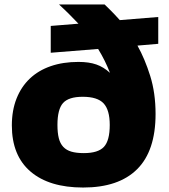

<svg xmlns="http://www.w3.org/2000/svg" viewBox="-20 -828 758 859"><path d="M207 -712 331 -722Q311 -743 289.5 -764.5Q268 -786 244 -808H448Q453 -803 471.5 -785Q490 -767 516 -738L688 -752V-632L595 -624Q628 -565 652 -488.5Q676 -412 676 -318Q676 -153 593.5 -71Q511 11 352 11Q200 11 116.5 -60.5Q33 -132 33 -267Q33 -334 54 -387Q75 -440 113.5 -476.5Q152 -513 207 -532Q262 -551 331 -551Q378 -551 411 -539.5Q444 -528 472 -502Q451 -557 419 -609L207 -592ZM355 -143Q419 -143 445 -171Q471 -199 471 -269Q471 -336 443.5 -365.5Q416 -395 350 -395Q287 -395 262 -367Q237 -339 237 -269Q237 -234 243 -210Q249 -186 263 -171Q277 -156 299.5 -149.5Q322 -143 355 -143Z"/></svg>

Font: Encode Sans Wide
Style: ExtraBold
Weight: 800
Designer: Pablo Impallari, Andres Torresi
Foundry: Pablo Impallari, Andres Torresi
Version: Version 1.000; ttfautohint (v1.00) -l 8 -r 50 -G 200 -x 14 -